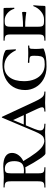

<svg xmlns="http://www.w3.org/2000/svg" viewBox="782 -1310 539 2144"><g transform="rotate(-90 1052.0 -237.5)"><path d="M255 0Q226 0 209 -1L143 -2L81 -1Q63 0 32 0Q30 0 30 -6Q30 -12 32 -12Q62 -12 76 -17Q90 -22 95 -36.5Q100 -51 100 -81V-387Q100 -417 95 -431Q90 -445 76 -450.5Q62 -456 33 -456Q31 -456 31 -462Q31 -468 33 -468L82 -467Q120 -465 143 -465Q162 -465 178 -466Q194 -467 206 -468Q239 -471 266 -471Q340 -471 378.5 -446Q417 -421 417 -374Q417 -333 390 -298Q363 -263 316 -242.5Q269 -222 213 -222Q181 -222 158 -226L157 -247Q182 -240 220 -240Q279 -240 302 -267Q325 -294 325 -347Q325 -453 242 -453Q209 -453 199 -439.5Q189 -426 189 -385V-81Q189 -50 193.5 -36Q198 -22 211.5 -17Q225 -12 255 -12Q257 -12 257 -6Q257 0 255 0ZM558 0H410Q394 0 351.5 -62.5Q309 -125 252 -232L322 -253Q378 -159 417.5 -107.5Q457 -56 489.5 -34Q522 -12 558 -12Q561 -12 561 -6Q561 0 558 0Z M725 -242H908L915 -219H710ZM1099 0Q1079 0 1037 -2Q995 -4 977 -4Q960 -4 928 -2Q896 0 882 0Q878 0 878 -6Q878 -12 882 -12Q906 -12 916.5 -18Q927 -24 927 -37Q927 -51 912 -84L777 -376L814 -434L685 -123Q668 -81 668 -59Q668 -34 685.5 -23Q703 -12 739 -12Q744 -12 744 -6Q744 0 739 0Q725 0 699 -2Q671 -4 647 -4Q622 -4 588 -2Q558 0 539 0Q534 0 534 -6Q534 -12 539 -12Q570 -12 589 -21Q608 -30 624 -54.5Q640 -79 662 -132L810 -483Q812 -487 816 -487Q820 -487 821 -483L982 -137Q1007 -83 1023.5 -57Q1040 -31 1056.5 -21.5Q1073 -12 1099 -12Q1103 -12 1103 -6Q1103 0 1099 0Z M1119 -226Q1119 -304 1154.5 -361.5Q1190 -419 1255 -449.5Q1320 -480 1408 -480Q1451 -480 1490.5 -472Q1530 -464 1557 -449Q1563 -445 1565 -441Q1567 -437 1568 -427L1574 -333Q1574 -330 1568.5 -329.5Q1563 -329 1562 -332Q1499 -460 1384 -460Q1307 -460 1262.5 -402Q1218 -344 1218 -239Q1218 -171 1240.5 -118.5Q1263 -66 1305 -37Q1347 -8 1404 -8Q1448 -8 1468 -17Q1488 -26 1495 -50Q1502 -74 1502 -126Q1502 -152 1497.5 -162.5Q1493 -173 1478.5 -176.5Q1464 -180 1428 -180Q1422 -180 1422 -188Q1422 -191 1423.5 -193.5Q1425 -196 1427 -196Q1479 -192 1532 -192Q1556 -192 1612 -194Q1614 -194 1615.5 -191.5Q1617 -189 1617 -187Q1617 -180 1612 -180Q1595 -181 1588.5 -177Q1582 -173 1580 -160.5Q1578 -148 1578 -116Q1578 -71 1580.5 -53Q1583 -35 1583 -28Q1583 -22 1581 -20.5Q1579 -19 1571 -16Q1504 12 1380 12Q1300 12 1240.5 -21.5Q1181 -55 1150 -110Q1119 -165 1119 -226Z M1672 -12Q1702 -12 1716 -17Q1730 -22 1735 -36.5Q1740 -51 1740 -81V-387Q1740 -417 1735 -431Q1730 -445 1716 -450.5Q1702 -456 1672 -456Q1670 -456 1670 -462Q1670 -468 1672 -468H2026Q2036 -468 2036 -460L2037 -398Q2038 -379 2038 -350Q2038 -347 2032.5 -347Q2027 -347 2026 -350Q2012 -395 1976.5 -425Q1941 -455 1900 -455H1886Q1859 -455 1847 -449.5Q1835 -444 1830.5 -430Q1826 -416 1826 -386V-85Q1826 -55 1830.5 -41Q1835 -27 1847 -21.5Q1859 -16 1886 -16H1910Q1955 -16 1996 -49.5Q2037 -83 2055 -133Q2056 -136 2061 -136Q2066 -136 2066 -133Q2059 -61 2059 -15Q2059 -7 2056 -3.5Q2053 0 2044 0H1672Q1670 0 1670 -6Q1670 -12 1672 -12ZM1788 -227V-250Q1896 -250 1938.5 -255.5Q1981 -261 1986 -261Q1989 -261 1990.5 -254Q1992 -247 1992 -239Q1992 -230 1990.5 -222Q1989 -214 1986 -214Q1981 -214 1938.5 -220.5Q1896 -227 1788 -227Z"/></g></svg>

Font: Cormorant SC SemiBold
Style: Regular
Weight: 600
Designer: Christian Thalmann (Catharsis Fonts)
Foundry: Catharsis Fonts
Version: Version 4.000